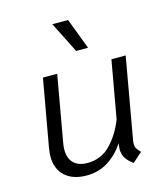

<svg xmlns="http://www.w3.org/2000/svg" viewBox="-106 -777 763 872"><g transform="rotate(-15 275.5 -341.0)"><path d="M437 -72Q437 -60 442 -51Q447 -42 460 -29L415 11Q391 -6 380 -24Q369 -42 369 -66Q369 -73 371 -87L372 -93Q341 -46 296.5 -17.5Q252 11 195 11Q131 11 94 -22Q57 -55 57 -116Q57 -127 61 -155L117 -470H184L129 -159Q126 -143 126 -128Q126 -87 148.5 -65Q171 -43 213 -43Q278 -43 322 -89Q366 -135 391 -200L439 -470H506L438 -85Q437 -80 437 -72ZM221 -693H295L350 -548H294Z"/></g></svg>

Font: KoHo
Style: Italic
Weight: 400
Italic angle: -10°
Designer: Cadson Demak & Katatrad Team
Foundry: Cadson Demak Co.,Ltd.
Version: Version 1.000